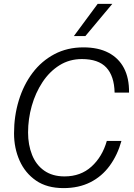

<svg xmlns="http://www.w3.org/2000/svg" viewBox="-20 -953 690 985"><path d="M306 12Q221 12 165 -26.5Q109 -65 80.5 -129Q52 -193 52 -269Q52 -358 76.5 -438Q101 -518 147 -579Q193 -640 259 -675Q325 -710 408 -710Q484 -710 536.5 -682.5Q589 -655 616 -603.5Q643 -552 642 -478H568Q566 -563 525.5 -606.5Q485 -650 400 -650Q336 -650 285 -618Q234 -586 198 -531.5Q162 -477 143 -410Q124 -343 124 -273Q124 -210 144.5 -158.5Q165 -107 207 -77.5Q249 -48 311 -48Q394 -48 449.5 -98.5Q505 -149 528 -230H603Q583 -158 543 -103Q503 -48 443.5 -18Q384 12 306 12ZM359 -768 481 -933H556L418 -768Z"/></svg>

Font: Azeret Mono Thin ExtraLight
Style: Italic
Weight: 250
Italic angle: -12°
Version: Version 1.002